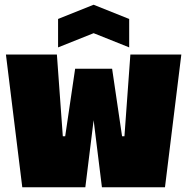

<svg xmlns="http://www.w3.org/2000/svg" viewBox="-20 -790 790 810"><path d="M74 0 5 -560H220L245 -215H255L297 -500H453L495 -215H505L530 -560H745L676 0H410L375 -283L340 0ZM225 -590V-710L375 -770L525 -710V-590L375 -650Z"/></svg>

Font: Tektur Condensed Black
Style: Regular
Weight: 900
Width: 3
Designer: Adam Jagosz
Foundry: Adam Jagosz
Version: Version 1.005;gftools[0.9.30]